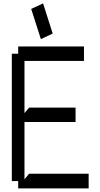

<svg xmlns="http://www.w3.org/2000/svg" viewBox="-20 -1084 577 1103"><path d="M120.6 -53.7 147 -85.9H489.3V-1.5H84.5V-43.9H47.9V-775.4H84.5V-816.9H462.4V-733.9H120.6V-434.6L147.5 -465.8H414.1V-383.3H120.6ZM159.2 -1032.7 227.5 -1064.5 282.7 -891.1 214.8 -859.4Z"/></svg>

Font: Gap Sans
Style: Regular
Weight: 400
Designer: Alexandre Liziard and Étienne Ozeray
Foundry: Interstices.io
Version: Version 1.6.1 - December 3. 2014